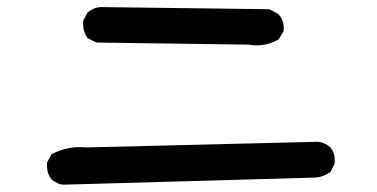

<svg xmlns="http://www.w3.org/2000/svg" viewBox="-20 -583 1040 529"><path d="M109.4 -126Q109.4 -128.9 109.4 -134.8L122.1 -158.2Q159.2 -177.7 201.2 -177.7Q209 -177.7 216.8 -176.8L856.4 -192.4Q875 -190.4 889.6 -177.7Q902.3 -163.1 902.3 -141.6Q902.3 -138.7 902.3 -132.8L890.6 -109.4Q869.1 -94.7 849.6 -93.8L156.2 -74.2Q147.5 -74.2 138.7 -78.1Q129.9 -82 122.1 -88.9Q109.4 -104.5 109.4 -126ZM209 -516.6Q209 -519.5 209 -525.4L220.7 -547.9Q238.3 -562.5 256.8 -563.5L722.7 -557.6L747.1 -543.9Q761.7 -528.3 761.7 -506.8Q761.7 -502.9 761.7 -498L748 -474.6Q718.8 -458 687.5 -458Q676.8 -458 666 -460L246.1 -465.8L221.7 -477.5Q209 -495.1 209 -516.6Z"/></svg>

Font: JasonHandwriting2
Style: SemiBold
Weight: 600
Version: Version 1.04.7